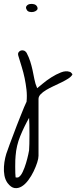

<svg xmlns="http://www.w3.org/2000/svg" viewBox="-81 -405 396 997"><path d="M-42 376Q-39 366 -31.5 346.5Q-24 327 -14.5 301.5Q-5 276 5.5 248.5Q16 221 26 196.5Q36 172 44 152L57 123Q60 91 56.5 60.5Q53 30 47 1Q41 -28 32 -57Q23 -86 14 -116Q11 -127 15.5 -133.5Q20 -140 27 -142.5Q34 -145 42.5 -142.5Q51 -140 57 -131Q69 -108 76 -86Q83 -64 88 -41Q93 -18 97.5 6Q102 30 112 53Q121 46 140.5 29.5Q160 13 185 -3Q210 -19 235.5 -29Q261 -39 281 -32Q284 -32 289.5 -26.5Q295 -21 295 -18Q289 -7 273.5 3Q258 13 238.5 22.5Q219 32 197.5 42Q176 52 158.5 62.5Q141 73 130 84.5Q119 96 119 109V404Q119 418 112 439.5Q105 461 93.5 485Q82 509 66 530.5Q50 552 32 563Q14 574 -5 571.5Q-24 569 -42 545Q-54 528 -58 506Q-62 484 -60.5 460.5Q-59 437 -54 415Q-49 393 -42 376ZM0 516Q2 517 7 517Q12 517 14 516Q27 509 37 487.5Q47 466 54 442.5Q61 419 65.5 398.5Q70 378 70 376Q71 366 71.5 342.5Q72 319 72 292Q72 265 71.5 240.5Q71 216 70 207Q44 253 24 302Q4 351 0 404Q-1 410 -1.5 426.5Q-2 443 -2 460.5Q-2 478 -1.5 494Q-1 510 0 516ZM112 -370Q117 -359 110.5 -352.5Q104 -346 94 -343.5Q84 -341 72.5 -343.5Q61 -346 57 -356Q51 -366 57 -374Q63 -382 74 -384Q85 -386 96 -383Q107 -380 112 -370Z"/></svg>

Font: Liu Jian Mao Cao
Style: Regular
Weight: 400
Designer: ZhongQi
Foundry: ZhongQi
Version: Version 1.001